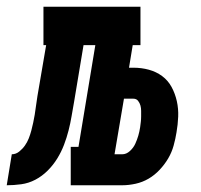

<svg xmlns="http://www.w3.org/2000/svg" viewBox="-76 -550 596 570"><path d="M-56 0 -41 -92Q-29 -92 -19 -100Q-9 -108 -2 -118Q5 -128 9.5 -139.5Q14 -151 17 -162.5Q20 -174 22.5 -185.5Q25 -197 27 -209Q29 -223 31 -236.5Q33 -250 35 -264L61 -416H53V-530H341V-416H318L307 -349H320Q344 -349 366 -343Q388 -337 405.5 -324Q423 -311 433.5 -291.5Q444 -272 449 -249.5Q454 -227 453 -203.5Q452 -180 448 -157Q445 -138 439.5 -118Q434 -98 423.5 -80Q413 -62 398 -46Q383 -30 365 -19.5Q347 -9 326.5 -4.5Q306 0 287 0H134V-114H157L207 -416H172L144 -248Q140 -226 136.5 -205Q133 -184 127.5 -162.5Q122 -141 114 -120Q106 -99 94 -79.5Q82 -60 65.5 -43.5Q49 -27 29 -16.5Q9 -6 -13 -3Q-35 0 -56 0ZM264 -92H287Q299 -92 309.5 -101.5Q320 -111 325.5 -123Q331 -135 334.5 -147Q338 -159 340 -172Q341 -180 342 -188Q343 -196 343 -204.5Q343 -213 343 -221Q343 -229 341 -236.5Q339 -244 334 -250.5Q329 -257 320 -257H292Z"/></svg>

Font: Iosevka Curly Slab HvObl
Style: Regular
Weight: 900
Italic angle: -9°
Monospace: yes
Designer: Belleve Invis
Foundry: Belleve Invis
Version: Version 11.1.0; ttfautohint (v1.8.3)